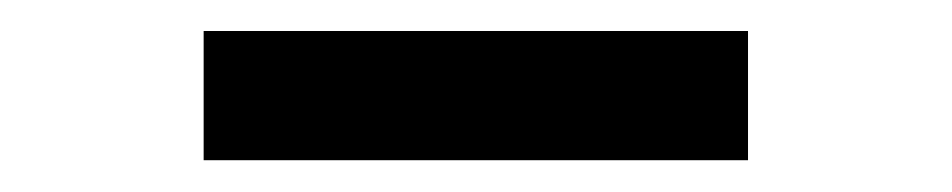

<svg xmlns="http://www.w3.org/2000/svg" viewBox="-20 -747 605 122"><path d="M455.3 -727.3V-645.2H109.4V-727.3Z"/></svg>

Font: Inter Zeller
Style: Bold
Weight: 700
Designer: Rasmus Andersson; Joe Bland
Foundry: zeller
Version: Version 3.015;git-dec3a8cb1